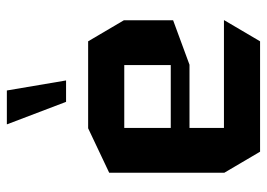

<svg xmlns="http://www.w3.org/2000/svg" viewBox="-132 -666 797 574"><g transform="rotate(-90 267.0 -378.5)"><path d="M101 0 38 -107V-108H494V-107L431 0ZM38 -108V-451L171 -514H172V-108ZM172 -211V-267H360V-211ZM172 -406V-514H431L494 -407V-406ZM360 -211V-406H494V-260L361 -211ZM250 -580 183 -756V-757H284L314 -580Z"/></g></svg>

Font: Foldit SemiBold
Style: Regular
Weight: 600
Version: Version 1.003